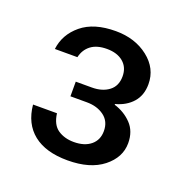

<svg xmlns="http://www.w3.org/2000/svg" viewBox="-78 -781 486 505"><g transform="rotate(20 165.0 -528.5)"><path d="M161 -347Q100 -347 65.5 -374.5Q31 -402 26 -454H93Q97 -423 115.5 -410.5Q134 -398 160 -398Q190 -398 207.5 -412.5Q225 -427 225 -452Q225 -479 205.5 -493.5Q186 -508 157 -508H111V-549H156Q185 -549 203.5 -563Q222 -577 222 -604Q222 -629 205 -643.5Q188 -658 159 -658Q131 -658 114.5 -645.5Q98 -633 93 -611H30Q35 -653 69.5 -681.5Q104 -710 165 -710Q219 -710 256 -681Q293 -652 293 -608Q293 -577 275.5 -557Q258 -537 228 -529V-527Q257 -518 276.5 -497.5Q296 -477 296 -444Q296 -404 260 -375.5Q224 -347 161 -347Z"/></g></svg>

Font: DM Sans
Style: Regular
Weight: 400
Designer: Colophon Foundry, Jonny Pinhorn
Foundry: Colophon Foundry
Version: Version 4.004; ttfautohint (v1.8.4.7-5d5b)